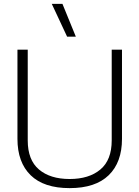

<svg xmlns="http://www.w3.org/2000/svg" viewBox="-20 -955 719 990"><path d="M247 -935H302L371 -766H326ZM70 -239V-699H123V-231Q123 -130 181 -81Q239 -32 339 -32Q439 -32 497.5 -81Q556 -130 556 -231V-699H609V-239Q609 -118 540.5 -51.5Q472 15 339 15Q206 15 138 -51.5Q70 -118 70 -239Z"/></svg>

Font: Prompt ExtraLight
Style: Regular
Weight: 275
Designer: Katatrad Team
Foundry: CadsonDemak
Version: Version 1.001